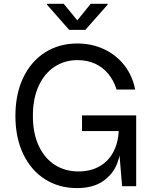

<svg xmlns="http://www.w3.org/2000/svg" viewBox="-20 -962 778 992"><path d="M59.6 -363.3Q59.6 -476.6 100.3 -561.3Q141.1 -646 213.6 -691.7Q286.1 -737.3 379.4 -737.3Q455.1 -737.3 518.6 -707.3Q582 -677.2 623.5 -623.3Q665 -569.3 678.2 -499.5H582.5Q567.4 -546.4 539.3 -580.6Q511.2 -614.7 470.9 -633.1Q430.7 -651.4 379.9 -651.4Q314.9 -651.4 262.7 -617.7Q210.4 -584 180.2 -519Q149.9 -454.1 149.9 -363.3Q149.9 -272.9 180.4 -208Q210.9 -143.1 264.2 -109.6Q317.4 -76.2 385.3 -76.2Q449.2 -76.2 496.3 -103.8Q543.5 -131.3 568.6 -182.6Q593.8 -233.9 593.8 -303.2H606.4V-235.4Q606.4 -170.4 584.5 -115.2Q562.5 -60.1 511 -25.1Q459.5 9.8 377 9.8Q284.7 9.8 212.6 -35.9Q140.6 -81.5 100.1 -166Q59.6 -250.5 59.6 -363.3ZM595.7 -182.1V-284.7H403.8V-365.7H683.6V0H610.8ZM379.4 -856.9 448.7 -942.4H536.1V-938L420.9 -807.6H337.4L222.7 -938V-942.4H309.1Z"/></svg>

Font: Raveo Variable
Style: Regular
Weight: 400
Designer: Jakub Foglar, Rasmus Andersson (Inter)
Foundry: Jakubfoglar.com
Version: Version 1.000;Glyphs 3.2.3 (3260)